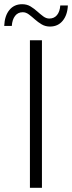

<svg xmlns="http://www.w3.org/2000/svg" viewBox="-22 -891 342 911"><path d="M120 0V-700H177V0ZM215 -765Q193 -765 175.5 -775.5Q158 -786 143.5 -799Q129 -812 115 -822.5Q101 -833 86 -833Q63 -833 49.5 -815.5Q36 -798 34 -768H-2Q0 -816 22.5 -843.5Q45 -871 83 -871Q106 -871 123 -860.5Q140 -850 154.5 -837Q169 -824 183 -813.5Q197 -803 212 -803Q235 -803 248.5 -819.5Q262 -836 264 -865H300Q298 -820 275.5 -792.5Q253 -765 215 -765Z"/></svg>

Font: Montserrat-Alt1 Light
Style: Regular
Weight: 300
Designer: Differentunic
Foundry: Differentunic
Version: Version 7.222